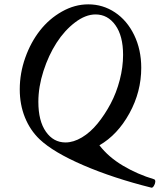

<svg xmlns="http://www.w3.org/2000/svg" viewBox="-20 -696 742 892"><path d="M683.1 175.8Q506.8 131.8 367.4 71.8Q228 11.7 164.1 -48.8Q120.1 -90.8 95.9 -150.4Q71.8 -210 71.8 -280.8Q71.8 -356 97.4 -428Q123 -500 165.8 -554.4Q208.5 -608.9 267.8 -642.3Q327.1 -675.8 390.1 -675.8Q458 -675.8 514.2 -638.4Q570.3 -601.1 603.3 -533.2Q636.2 -465.3 636.2 -380.9Q636.2 -269.5 581.3 -169.7Q526.4 -69.8 441.9 -21Q483.9 33.7 551.3 73.7Q618.7 113.8 696.8 137.2Q702.1 140.1 701.4 149.2Q700.7 158.2 694.8 167.7Q689 177.2 683.1 175.8ZM284.2 -34.2Q321.3 -34.2 360.6 -57.6Q399.9 -81.1 433.3 -122.1Q466.8 -163.1 493.9 -214.1Q521 -265.1 536.4 -324.7Q551.8 -384.3 551.8 -440.9Q551.8 -529.3 516.1 -579.1Q480.5 -628.9 423.8 -628.9Q377.4 -628.9 328.6 -591.8Q279.8 -554.7 242.7 -497.1Q205.6 -439.5 181.9 -366Q158.2 -292.5 158.2 -223.1Q158.2 -133.8 193.4 -84Q228.5 -34.2 284.2 -34.2Z"/></svg>

Font: Junicode SmCond Medium
Style: Italic
Weight: 500
Width: 4
Italic angle: -11°
Designer: Peter S. Baker
Version: Version 2.206